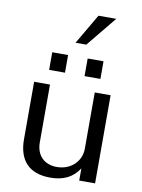

<svg xmlns="http://www.w3.org/2000/svg" viewBox="-100 -994 794 1073"><g transform="rotate(10 297.0 -457.0)"><path d="M514 -500H424V-181C424 -109 367 -53 287 -53C217 -53 170 -97 170 -172V-500H80V-174C80 -54 141 12 261 12C336 12 388 -14 424 -69V0H514ZM151 -580H241V-680H151ZM352 -580H442V-680H352ZM471 -926H370L270 -755H331Z"/></g></svg>

Font: Perun
Style: Regular
Weight: 400
Foundry: Copyright (c) Stefan Peev, Context Ltd, 2016
Version: Version 1.089